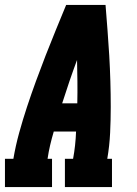

<svg xmlns="http://www.w3.org/2000/svg" viewBox="-31 -755 551 775"><path d="M-11 0V-114H23Q32 -167 46.5 -219.5Q61 -272 78 -323.5Q95 -375 114 -427Q133 -479 153 -530.5Q173 -582 194 -633Q215 -684 236 -735H395Q399 -684 403 -633Q407 -582 410 -530.5Q413 -479 414.5 -427Q416 -375 416 -323Q416 -271 413.5 -218.5Q411 -166 402 -114H421V0H231V-114H264Q269 -141 272 -168.5Q275 -196 276 -224H186Q178 -197 171.5 -169.5Q165 -142 161 -114H179V0ZM281 -338Q282 -382 281.5 -426Q281 -470 280 -513Q264 -470 249 -426Q234 -382 220 -338Z"/></svg>

Font: Iosevka Curly Slab HvObl
Style: Regular
Weight: 900
Italic angle: -9°
Monospace: yes
Designer: Belleve Invis
Foundry: Belleve Invis
Version: Version 11.1.0; ttfautohint (v1.8.3)